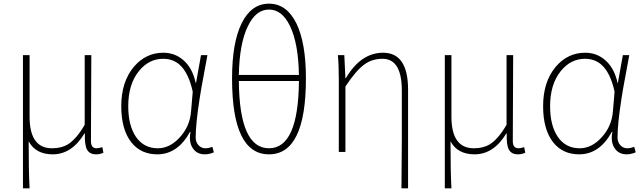

<svg xmlns="http://www.w3.org/2000/svg" viewBox="-20 -827 3504 1045"><path d="M105 -527H141V-192Q141 -20 263 -20Q314 -20 349 -41Q396 -70 441 -148V-527H477Q475 -209 475 -59Q475 -20 506 -20Q516 -20 537 -26L543 4Q525 13 503 13Q467 13 453 -14Q440 -39 442 -101H440Q371 13 267 13Q174 13 136 -58Q136 108 141 198H105Z M695 -52Q640 -122 640 -249Q640 -382 709 -464Q774 -540 869 -540Q929 -540 974 -503Q1027 -460 1045 -376H1047L1074 -527H1109Q1095 -453 1087 -408Q1074 -340 1066 -287Q1045 -151 1045 -79Q1045 -53 1061 -36Q1076 -20 1098 -20Q1116 -20 1136 -28L1144 2Q1133 7 1124 9Q1110 13 1095 13Q1053 13 1031 -18Q1006 -52 1017 -109H1014Q947 13 836 13Q747 13 695 -52ZM959 -80Q1014 -140 1020 -222L1029 -328Q1006 -433 956 -476Q920 -507 868 -507Q790 -507 736 -440Q678 -368 678 -249Q678 -144 720 -82Q763 -20 839 -20Q905 -20 959 -80Z M1280 -386Q1283 -20 1444 -20Q1604 -20 1607 -386ZM1607 -419Q1604 -590 1559 -684Q1516 -775 1444 -775Q1372 -775 1329 -684Q1283 -590 1280 -419ZM1593 -700Q1645 -594 1645 -400Q1645 13 1444 13Q1243 13 1243 -400Q1243 -594 1295 -700Q1348 -807 1444 -807Q1540 -807 1593 -700Z M2165 198Q2166 80 2167 -68V-334Q2167 -507 2062 -507Q2005 -507 1963 -476Q1917 -443 1860 -356V0H1824V-396Q1824 -474 1819 -527H1854L1860 -401H1862Q1944 -540 2065 -540Q2201 -540 2201 -339V198Z M2401 -527H2437V-192Q2437 -20 2559 -20Q2610 -20 2645 -41Q2692 -70 2737 -148V-527H2773Q2771 -209 2771 -59Q2771 -20 2802 -20Q2812 -20 2833 -26L2839 4Q2821 13 2799 13Q2763 13 2749 -14Q2736 -39 2738 -101H2736Q2667 13 2563 13Q2470 13 2432 -58Q2432 108 2437 198H2401Z M2991 -52Q2936 -122 2936 -249Q2936 -382 3005 -464Q3070 -540 3165 -540Q3225 -540 3270 -503Q3323 -460 3341 -376H3343L3370 -527H3405Q3391 -453 3383 -408Q3370 -340 3362 -287Q3341 -151 3341 -79Q3341 -53 3357 -36Q3372 -20 3394 -20Q3412 -20 3432 -28L3440 2Q3429 7 3420 9Q3406 13 3391 13Q3349 13 3327 -18Q3302 -52 3313 -109H3310Q3243 13 3132 13Q3043 13 2991 -52ZM3255 -80Q3310 -140 3316 -222L3325 -328Q3302 -433 3252 -476Q3216 -507 3164 -507Q3086 -507 3032 -440Q2974 -368 2974 -249Q2974 -144 3016 -82Q3059 -20 3135 -20Q3201 -20 3255 -80Z"/></svg>

Font: Noto Sans CJK TC Thin
Style: Regular
Weight: 250
Designer: Ryoko NISHIZUKA ???? (kana & ideographs); Paul D. Hunt (Latin, Greek & Cyrillic); Wenlong ZHANG ??? (bopomofo); Sandoll 
Foundry: Adobe Systems Incorporated
Version: Version 1.004 January 19, 2016